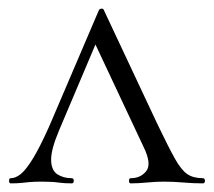

<svg xmlns="http://www.w3.org/2000/svg" viewBox="-20 -425 495 445"><path d="M5 0Q1 0 1 -6Q1 -12 5 -12Q16 -12 28 -21.5Q40 -31 56 -57Q72 -83 94 -132L209 -401Q211 -405 215.5 -405Q220 -405 221 -401L345 -137Q370 -85 385 -58Q400 -31 414 -21.5Q428 -12 450 -12Q455 -12 455 -6Q455 0 450 0Q428 0 405 -2Q382 -4 360 -4Q342 -4 321 -2Q300 0 283 0Q279 0 279 -6Q279 -12 283 -12Q306 -12 319 -28.5Q332 -45 313 -84L196 -333L214 -352L117 -123Q98 -78 98.5 -54Q99 -30 113 -21Q127 -12 146 -12Q151 -12 151 -6Q151 0 146 0Q128 0 114.5 -2Q101 -4 77 -4Q59 -4 48.5 -3Q38 -2 29 -1Q20 0 5 0Z"/></svg>

Font: Cormorant Garamond Light
Style: Regular
Weight: 300
Designer: Christian Thalmann (Catharsis Fonts)
Foundry: Catharsis Fonts
Version: Version 4.001